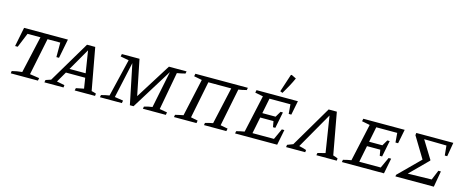

<svg xmlns="http://www.w3.org/2000/svg" viewBox="-40 -1456 5155 2124"><g transform="rotate(15 2537.5 -394.0)"><path d="M612 -524 569 -304H539V-470H393L306 -46L415 -30L409 0H98L101 -27Q130 -35 158.5 -39.5Q187 -44 217 -47L312 -470H164L96 -304H66L110 -524Z M1013 -42Q1027 -39 1041 -35Q1055 -31 1066 -27L1063 0H830L836 -28L925 -46L906 -166H685L615 -45Q637 -41 659.5 -36.5Q682 -32 705 -27L702 0H483L488 -28L548 -48L831 -524H925ZM713 -215H898L858 -467Z M1119 0 1124 -26Q1150 -33 1173 -38Q1196 -43 1217 -46L1320 -477L1224 -495L1230 -524H1432L1514 -118L1769 -524H1971L1966 -498Q1939 -491 1917.5 -486.5Q1896 -482 1872 -478L1792 -45L1879 -30L1874 0H1611L1616 -26Q1639 -33 1662.5 -38Q1686 -43 1709 -46L1795 -469L1504 0H1462L1368 -457L1278 -45L1376 -30L1370 0Z M2235 -470 2150 -46 2230 -30 2225 0H1967L1972 -27Q1998 -33 2020 -38Q2042 -43 2064 -47L2158 -476L2066 -494L2072 -524H2673L2668 -497Q2636 -490 2616.5 -485Q2597 -480 2576 -478L2489 -46L2573 -30L2567 0H2311L2315 -26Q2337 -32 2358 -37.5Q2379 -43 2403 -47L2497 -470Z M2667 0 2672 -27Q2696 -33 2719 -38.5Q2742 -44 2764 -47L2858 -476L2766 -494L2772 -524H3246L3214 -362H3184L3175 -470H2935L2900 -295H3052L3091 -361H3118L3081 -175H3054L3042 -242H2890L2852 -53H3098L3155 -177H3184L3149 0ZM3057 -569 3029 -580 3095 -782 3104 -788 3159 -761Q3139 -716 3113 -667.5Q3087 -619 3057 -569Z M3692 -524 3779 -46Q3807 -38 3834 -26L3831 0H3598L3603 -27L3690 -49L3625 -462L3389 -49Q3433 -40 3473 -26L3470 0H3251L3255 -27L3320 -52L3598 -524Z M3890 0 3895 -27Q3919 -33 3942 -38.5Q3965 -44 3987 -47L4081 -476L3989 -494L3995 -524H4469L4437 -362H4407L4398 -470H4158L4123 -295H4275L4314 -361H4341L4304 -175H4277L4265 -242H4113L4075 -53H4321L4378 -177H4407L4372 0Z M4503 0 4506 -19 4745 -257 4599 -498 4602 -524H5026L4999 -364H4971L4960 -476L4704 -480L4831 -274L4829 -267L4627 -65L4900 -71L4946 -183H4975L4943 0Z"/></g></svg>

Font: Piazzolla SC
Style: Italic
Weight: 400
Italic angle: -11.3°
Designer: Juan Pablo del Peral
Foundry: Huerta Tipografica
Version: Version 1.330